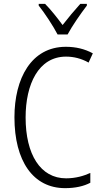

<svg xmlns="http://www.w3.org/2000/svg" viewBox="-20 -1060 528 997"><path d="M279 -881H331C355 -926 399 -989 431 -1031V-1040H397C363 -1002 336 -970 305 -930C277 -968 243 -1011 214 -1040H181V-1031C212 -992 255 -927 279 -881ZM323 -766C363 -766 403 -756 440 -735L462 -783C420 -806 373 -817 322 -817C142 -817 55 -652 55 -451C55 -224 152 -83 318 -83C371 -83 415 -93 449 -111V-162C416 -147 374 -134 323 -134C190 -134 113 -258 113 -450C113 -621 179 -766 323 -766Z"/></svg>

Font: Noto Sans Kannada UI Condensed Light
Style: Regular
Weight: 300
Width: 3
Designer: Jelle Bosma - Monotype Design Team
Foundry: Monotype Imaging Inc.
Version: Version 2.005